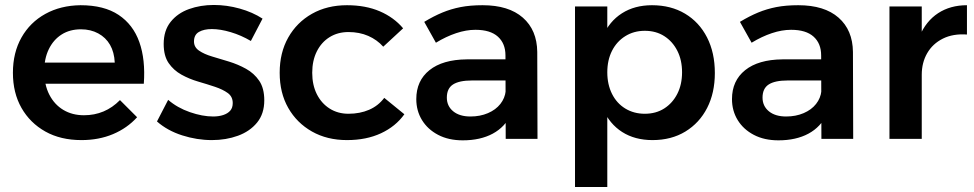

<svg xmlns="http://www.w3.org/2000/svg" viewBox="-20 -559 3923 773"><path d="M442 -307Q440 -349 423 -378.5Q406 -408 375.5 -424.5Q345 -441 306 -441Q261 -441 228 -420Q195 -399 176.5 -361Q158 -323 158 -273Q158 -218 178.5 -178Q199 -138 235 -116.5Q271 -95 318 -95Q403 -95 463 -156L532 -87Q492 -43 435 -19Q378 5 308 5Q224 5 162.5 -29.5Q101 -64 66.5 -124.5Q32 -185 32 -266Q32 -347 66.5 -408Q101 -469 162.5 -503Q224 -537 304 -538Q399 -538 457.5 -499Q516 -460 541 -389.5Q566 -319 559 -222H139V-307Z M990 -394Q951 -417 909 -429.5Q867 -442 833 -442Q801 -442 781 -430.5Q761 -419 761 -392Q761 -369 781.5 -355Q802 -341 834 -331.5Q866 -322 902 -311Q938 -300 970.5 -282Q1003 -264 1023.5 -234Q1044 -204 1044 -155Q1044 -101 1015 -65.5Q986 -30 938 -12.5Q890 5 833 5Q773 5 713.5 -14Q654 -33 612 -70L657 -157Q694 -125 744.5 -107.5Q795 -90 838 -90Q861 -90 879 -96Q897 -102 907 -113.5Q917 -125 917 -144Q917 -170 897 -184.5Q877 -199 845.5 -209.5Q814 -220 778 -230.5Q742 -241 710.5 -258.5Q679 -276 659 -305Q639 -334 639 -382Q639 -436 667 -471Q695 -506 741 -522.5Q787 -539 841 -539Q893 -539 945 -524.5Q997 -510 1037 -484Z M1523 -371Q1498 -399 1462.5 -414.5Q1427 -430 1383 -430Q1340 -430 1307 -409.5Q1274 -389 1255.5 -352Q1237 -315 1237 -266Q1237 -217 1255.5 -180Q1274 -143 1307 -122Q1340 -101 1383 -101Q1429 -101 1466 -117Q1503 -133 1527 -165L1608 -99Q1573 -50 1514 -22.5Q1455 5 1377 5Q1297 5 1236 -29.5Q1175 -64 1140.5 -124.5Q1106 -185 1106 -266Q1106 -347 1140.5 -408Q1175 -469 1236 -503.5Q1297 -538 1377 -538Q1452 -538 1509 -513.5Q1566 -489 1603 -445Z M1880 -235Q1829 -235 1804 -219Q1779 -203 1779 -166Q1779 -132 1804.5 -111Q1830 -90 1874 -90Q1913 -90 1944.5 -103.5Q1976 -117 1994.5 -140.5Q2013 -164 2016 -193L2038 -100Q2014 -48 1964 -21Q1914 6 1843 6Q1786 6 1744 -16Q1702 -38 1679 -75.5Q1656 -113 1656 -160Q1656 -234 1709 -276.5Q1762 -319 1859 -320H2030V-235ZM2015 -336Q2015 -384 1984.5 -411.5Q1954 -439 1894 -439Q1857 -439 1816.5 -425.5Q1776 -412 1735 -387L1688 -471Q1726 -494 1761 -508.5Q1796 -523 1834.5 -530.5Q1873 -538 1923 -538Q2028 -538 2085 -488Q2142 -438 2143 -350L2144 0H2016Z M2605 -538Q2681 -538 2738 -504Q2795 -470 2826.5 -408.5Q2858 -347 2858 -265Q2858 -185 2827 -124.5Q2796 -64 2739.5 -29.5Q2683 5 2607 5Q2536 5 2485 -27.5Q2434 -60 2407 -121Q2380 -182 2380 -265Q2380 -351 2406.5 -412Q2433 -473 2484 -505.5Q2535 -538 2605 -538ZM2576 -435Q2532 -435 2497.5 -413.5Q2463 -392 2444 -354.5Q2425 -317 2425 -268Q2425 -219 2444 -181Q2463 -143 2497.5 -122Q2532 -101 2576 -101Q2621 -101 2654.5 -122.5Q2688 -144 2707 -181.5Q2726 -219 2726 -268Q2726 -317 2707 -354.5Q2688 -392 2654.5 -413.5Q2621 -435 2576 -435ZM2295 -533H2425V194H2295Z M3151 -235Q3100 -235 3075 -219Q3050 -203 3050 -166Q3050 -132 3075.5 -111Q3101 -90 3145 -90Q3184 -90 3215.5 -103.5Q3247 -117 3265.5 -140.5Q3284 -164 3287 -193L3309 -100Q3285 -48 3235 -21Q3185 6 3114 6Q3057 6 3015 -16Q2973 -38 2950 -75.5Q2927 -113 2927 -160Q2927 -234 2980 -276.5Q3033 -319 3130 -320H3301V-235ZM3286 -336Q3286 -384 3255.5 -411.5Q3225 -439 3165 -439Q3128 -439 3087.5 -425.5Q3047 -412 3006 -387L2959 -471Q2997 -494 3032 -508.5Q3067 -523 3105.5 -530.5Q3144 -538 3194 -538Q3299 -538 3356 -488Q3413 -438 3414 -350L3415 0H3287Z M3873 -420Q3817 -424 3776 -403.5Q3735 -383 3713 -345Q3691 -307 3691 -258L3656 -262Q3656 -351 3682 -412.5Q3708 -474 3757 -506Q3806 -538 3873 -538ZM3561 -533H3691V0H3561Z"/></svg>

Font: Alexandria Medium
Style: Regular
Weight: 500
Designer: Mohamed Gaber
Foundry: Kief Type Foundry
Version: Version 5.100